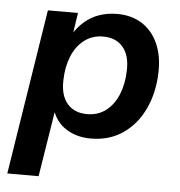

<svg xmlns="http://www.w3.org/2000/svg" viewBox="-50 -549 728 776"><g transform="rotate(5 314.0 -160.5)"><path d="M8 180 114 -491H236L222 -398H216Q235 -431 262 -454.5Q289 -478 322.5 -489.5Q356 -501 395 -501Q453 -501 495.5 -474Q538 -447 560.5 -397Q583 -347 581 -280Q579 -199 548.5 -133Q518 -67 462.5 -28.5Q407 10 331 10Q274 10 231.5 -17Q189 -44 173 -95H179L135 180ZM308 -87Q353 -87 385 -112Q417 -137 434.5 -180Q452 -223 453 -277Q455 -338 426.5 -371.5Q398 -405 346 -405Q302 -405 269.5 -380Q237 -355 219.5 -312Q202 -269 201 -215Q199 -154 227.5 -120.5Q256 -87 308 -87Z"/></g></svg>

Font: Nunito Sans 11pt
Style: Bold Italic
Weight: 700
Italic angle: -9°
Version: Version 3.101;gftools[0.9.27]